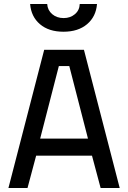

<svg xmlns="http://www.w3.org/2000/svg" viewBox="-20 -936 638 956"><path d="M22 0ZM438 -161H160L117 0H22L200 -688H398L576 0H481ZM180 -246H418L325 -607H273ZM130 -916H215Q217 -885 240 -865.5Q263 -846 297 -846Q330 -846 353 -865.5Q376 -885 377 -916H463Q458 -853 413.5 -815.5Q369 -778 296 -778Q223 -778 179 -815.5Q135 -853 130 -916Z"/></svg>

Font: Cairo SemiBold
Style: Regular
Weight: 600
Designer: Mohamed Gaber, the designers of Titillium
Foundry: Kief Type Foundry
Version: Version 2.009; ttfautohint (v1.5.33-1714) -l 8 -r 50 -G 200 